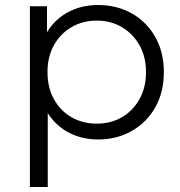

<svg xmlns="http://www.w3.org/2000/svg" viewBox="-20 -550 718 764"><path d="M264.5 -83.5Q309 -58 365 -58Q421 -58 465 -83.5Q509 -109 535 -155.5Q561 -202 561 -263Q561 -324 535 -370Q509 -416 465 -442Q421 -468 365 -468Q309 -468 264.5 -442Q220 -416 194.5 -370Q169 -324 169 -263Q169 -202 194.5 -155.5Q220 -109 264.5 -83.5ZM99 194V-525H167V-422Q198 -472 246 -499Q301 -530 370 -530Q445 -530 504.5 -496.5Q564 -463 598 -402.5Q632 -342 632 -263Q632 -183 598 -123Q564 -63 504.5 -29Q445 5 370 5Q302 5 247 -26Q200 -53 170 -100V194Z"/></svg>

Font: Modern
Style: Small
Weight: 400
Designer: Julieta Ulanovsky
Foundry: Julieta Ulanovsky
Version: Version 8.000